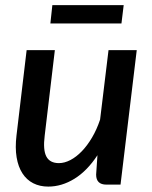

<svg xmlns="http://www.w3.org/2000/svg" viewBox="-20 -700 576 728"><path d="M37 0ZM188 -510 149.5 -186Q142.5 -131.5 155.8 -106.5Q169 -81.5 203.5 -81.5Q224.5 -81.5 247 -93.2Q269.5 -105 290.2 -126.5Q311 -148 329 -178.5Q347 -209 359.5 -246.5L391.5 -510H498.5L437 0H383.5Q344.5 0 344.5 -38L349.5 -111.5Q310.5 -52 262.2 -22.2Q214 7.5 163 7.5Q131 7.5 106 -5.2Q81 -18 65 -42.8Q49 -67.5 43 -103.5Q37 -139.5 42.5 -186L81 -510ZM178.5 -680.5H449L440.5 -611H171Z"/></svg>

Font: Lato Semibold
Style: Italic
Weight: 600
Italic angle: -7°
Designer: Lukasz Dziedzic
Foundry: tyPoland Lukasz Dziedzic
Version: Version 2.006; 2014-01-15